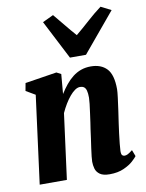

<svg xmlns="http://www.w3.org/2000/svg" viewBox="-95 -933 768 1009"><g transform="rotate(-10 289.0 -428.0)"><path d="M239 -448Q255 -473.5 272.5 -495Q290 -516.5 310.5 -532.5Q331 -548.5 355 -557Q379 -565.5 407 -565.5Q462 -565.5 492.5 -533.2Q523 -501 523 -423.5Q523 -410.5 519 -378.8Q515 -347 509.8 -310.5Q504.5 -274 500.5 -247Q497 -222 493.2 -193Q489.5 -164 487 -139Q484.5 -114 484 -100Q484 -82 489.5 -77.2Q495 -72.5 501.5 -72.5Q510 -72.5 519.2 -77.2Q528.5 -82 544.5 -94.5L557.5 -60.5Q552 -52.5 533.5 -35.5Q515 -18.5 483.2 -4.2Q451.5 10 408 10Q373 10 355.8 -2.5Q338.5 -15 333.2 -33.5Q328 -52 328 -71Q328 -79.5 330 -98.5Q332 -117.5 335.5 -142Q339 -166.5 342.8 -192.8Q346.5 -219 349.5 -242.5Q351.5 -253 354.5 -275.2Q357.5 -297.5 361.2 -323.8Q365 -350 367.5 -372.5Q370 -395 370 -405Q370 -430 366 -443.8Q362 -457.5 353.8 -463.2Q345.5 -469 333 -469Q320 -469 306 -459.5Q292 -450 278 -433.2Q264 -416.5 250.8 -394.8Q237.5 -373 226.5 -348.5L180.5 0H35.5L97 -469L47.5 -498L55 -539L224 -565.5L248 -553ZM308 -630 201 -838 259 -865.5Q284.5 -835.5 310.5 -803.2Q336.5 -771 364 -740Q401.5 -771 437 -803.2Q472.5 -835.5 512.5 -865.5L567 -838L393.5 -630Z"/></g></svg>

Font: Merriweather 24pt SemiCondensed Black
Style: Italic
Weight: 900
Width: 4
Italic angle: -7.8°
Designer: Eben Sorkin
Foundry: Eben Sorkin
Version: Version 2.101